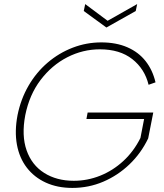

<svg xmlns="http://www.w3.org/2000/svg" viewBox="-20 -915 806 942"><path d="M709 -499Q690 -577 629 -625Q568 -673 470 -673Q386 -673 310 -634Q234 -595 179 -522.5Q124 -450 104 -350Q85 -250 110.5 -177.5Q136 -105 197 -66.5Q258 -28 342 -28Q409 -28 471.5 -53Q534 -78 585 -125Q636 -172 669 -238L687 -331H404L410 -363H732L707 -236Q672 -163 615 -108.5Q558 -54 486.5 -23.5Q415 7 335 7Q262 7 205 -19Q148 -45 111.5 -92.5Q75 -140 63 -205.5Q51 -271 66 -350Q82 -429 120 -494.5Q158 -560 213.5 -607.5Q269 -655 336.5 -681Q404 -707 477 -707Q550 -707 605 -683Q660 -659 694.5 -615Q729 -571 743 -511ZM653 -895 646 -861 502 -780 391 -861 398 -895 508 -813Z"/></svg>

Font: Albert Sans ExtraLight
Style: Italic
Weight: 250
Italic angle: -11.25°
Designer: Andreas Rasmussen
Foundry: a.Foundry
Version: Version 1.025